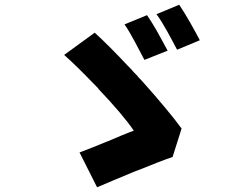

<svg xmlns="http://www.w3.org/2000/svg" viewBox="-20 -790 1040 811"><path d="M824 -620C805 -657 765 -729 737 -770L641 -730C671 -690 705 -623 728 -580L824 -620ZM688 -576C677 -596 662 -625 646 -653L641 -662C627 -686 613 -709 601 -726L506 -687C534 -647 567 -580 590 -537L688 -576ZM709 -127 747 -247C714 -293 649 -371 578 -450L570 -458C566 -462 562 -467 559 -471L551 -479C547 -483 543 -487 539 -492L532 -500C530 -501 529 -503 528 -504L520 -512C471 -564 422 -614 380 -652L251 -558C285 -528 330 -484 375 -437L383 -429C385 -426 388 -424 391 -421L398 -412C461 -346 519 -278 545 -238C517 -228 477 -211 437 -194L427 -190C386 -173 345 -157 316 -146L390 1C427 -15 483 -38 540 -62L555 -68C557 -69 559 -69 561 -70L571 -74C623 -95 673 -115 709 -127Z"/></svg>

Font: Glow Sans SC Normal ExtraBold
Style: Regular
Weight: 800
Designer: Ryoko NISHIZUKA (kana, bopomofo & ideographs); Paul D. Hunt (Latin, Greek & Cyrillic); Sandoll Communications, Soo-young
Version: Version 0.93